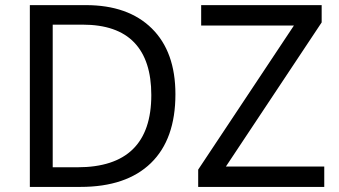

<svg xmlns="http://www.w3.org/2000/svg" viewBox="-20 -734 1332 754"><path d="M668.9 -363.8Q668.9 -187 572.5 -93.5Q476.1 0 295.9 0H97.2V-713.9H316.9Q483.4 -713.9 576.2 -622.3Q668.9 -530.8 668.9 -363.8ZM574.2 -360.8Q574.2 -497.1 507.1 -567.1Q439.9 -637.2 304.2 -637.2H187V-77.1H284.2Q574.2 -77.1 574.2 -360.8ZM1253.4 0H758.3V-67.9L1134.3 -633.8H770V-713.9H1243.2V-646L867.2 -80.1H1253.4Z"/></svg>

Font: NotoPenekeko
Style: Regular
Weight: 400
Designer: Monotype Design team
Foundry: Monotype Imaging Inc.
Version: Version 1.04